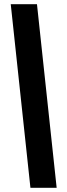

<svg xmlns="http://www.w3.org/2000/svg" viewBox="-20 -895 321 915"><path d="M250 0H125L31.2 -875H156.2Z"/></svg>

Font: OswaldRegular
Style: Regular
Weight: 400
Designer: vernon adams
Foundry: vernon adams
Version: Version 1.000